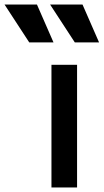

<svg xmlns="http://www.w3.org/2000/svg" viewBox="-174 -827 457 847"><path d="M53 0H166V-541H53ZM-154 -807 -45 -640H62L-11 -807ZM47 -807 156 -640H263L190 -807Z"/></svg>

Font: Mluvka SemiBold
Style: Regular
Weight: 600
Designer: Modified by Jiří Krblich, Original typeface by Gumpita Rahayu
Foundry: Gumpita Rahayu & Jiří Krblich
Version: Version 2.000;Glyphs 3.1.1 (3134)